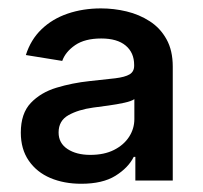

<svg xmlns="http://www.w3.org/2000/svg" viewBox="-20 -760 491 464"><path d="M176.3 -315.9Q134.8 -315.9 101.8 -329.8Q68.8 -343.8 49.6 -371.6Q30.3 -399.4 30.3 -439.5Q30.3 -485.8 54.4 -511.2Q78.6 -536.6 116.7 -548.1Q154.8 -559.6 196.3 -564Q234.9 -567.9 258.5 -570.8Q282.2 -573.7 293.2 -580.3Q304.2 -586.9 304.2 -601.1V-603Q304.2 -632.8 283.7 -649.9Q263.2 -667 224.6 -667Q185.1 -667 161.6 -650.9Q138.2 -634.8 130.4 -612.8L42.5 -627Q54.2 -664.1 80.3 -689.2Q106.4 -714.4 143.6 -727.1Q180.7 -739.7 224.1 -739.7Q255.4 -739.7 285.9 -732.4Q316.4 -725.1 341.8 -708.7Q367.2 -692.4 382.3 -665.3Q397.5 -638.2 397.5 -599.1V-323.7H307.1V-380.9H303.2Q290 -354.5 259 -335.2Q228 -315.9 176.3 -315.9ZM198.2 -385.7Q231.9 -385.7 255.6 -397.7Q279.3 -409.7 292 -429.4Q304.7 -449.2 304.7 -472.2V-520.5Q298.3 -515.6 280.5 -511.7Q262.7 -507.8 241.7 -504.9Q220.7 -502 205.1 -500Q169.4 -495.1 145.5 -481.7Q121.6 -468.3 121.6 -439.9Q121.6 -414.1 143.1 -399.9Q164.6 -385.7 198.2 -385.7Z"/></svg>

Font: Inter 18pt Medium
Style: Regular
Weight: 500
Designer: Rasmus Andersson
Foundry: rsms
Version: Version 4.001;git-66647c0bb